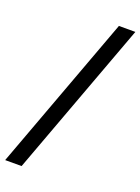

<svg xmlns="http://www.w3.org/2000/svg" viewBox="-182 -798 706 966"><g transform="rotate(20 171.5 -315.0)"><path d="M-26 100 281 -730H369L62 100Z"/></g></svg>

Font: MuseoModerno Thin
Style: Regular
Weight: 400
Version: Version 1.003